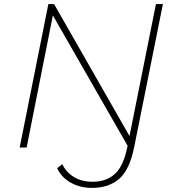

<svg xmlns="http://www.w3.org/2000/svg" viewBox="-20 -720 855 937"><path d="M76 0 216 -700H244L612 -56L741 -700H775L635 -3Q613 108 562 152.5Q511 197 429 197Q370 197 324.5 171Q279 145 259 101L284 81Q303 121 341 144Q379 167 432 167Q499 167 541 128.5Q583 90 602 -5L603 -8L238 -645L110 0Z"/></svg>

Font: Montserrat ExtraLight
Style: Italic
Weight: 200
Italic angle: -11.3°
Designer: Julieta Ulanovsky
Foundry: Julieta Ulanovsky
Version: Version 9.000; ttfautohint (v1.8.4.7-5d5b)